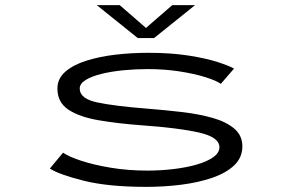

<svg xmlns="http://www.w3.org/2000/svg" viewBox="-20 -718 1140 749"><path d="M550.5 11Q402 11 305.8 -13.2Q209.5 -37.5 174.5 -60.5L226 -122.5Q247.5 -107 297 -90.8Q346.5 -74.5 413.5 -63.5Q480.5 -52.5 554.5 -52.5Q607 -52.5 657.2 -58.5Q707.5 -64.5 748 -76.2Q788.5 -88 812.2 -105Q836 -122 836 -143.5Q836 -183 756.2 -201Q676.5 -219 535 -229Q440.5 -236 365.5 -248.8Q290.5 -261.5 247.2 -290Q204 -318.5 204 -372.5Q204 -411.5 234.8 -438.2Q265.5 -465 316.8 -481.2Q368 -497.5 431 -504.8Q494 -512 558.5 -512Q647.5 -512 715.8 -501.2Q784 -490.5 828.8 -476Q873.5 -461.5 893 -450.5L841.5 -391Q823 -404 780.5 -417.2Q738 -430.5 679.8 -439.5Q621.5 -448.5 556 -448.5Q509 -448.5 462.2 -444Q415.5 -439.5 376.8 -430Q338 -420.5 314.5 -406.2Q291 -392 291 -372.5Q291 -333 359.2 -318.5Q427.5 -304 556 -294Q625 -288.5 690.8 -280.8Q756.5 -273 809.5 -258Q862.5 -243 894 -216.2Q925.5 -189.5 925.5 -147Q925.5 -103.5 893.8 -73.2Q862 -43 808.2 -24.5Q754.5 -6 687.5 2.5Q620.5 11 550.5 11ZM357.5 -698H447L549.5 -609L652 -698H741L581 -569.5H517.5Z"/></svg>

Font: Trispace Expanded Light
Style: Regular
Weight: 300
Width: 7
Designer: Tyler Finck
Foundry: Etcetera Type Company
Version: Version 1.210; ttfautohint (v1.8.3)